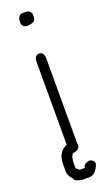

<svg xmlns="http://www.w3.org/2000/svg" viewBox="-142 -643 429 763"><g transform="rotate(-20 73.0 -262.0)"><path d="M69.3 -614.3H83Q104.5 -610.8 104.5 -592.8V-583Q104.5 -559.6 63.5 -559.6Q45.9 -565.9 45.9 -581.1V-590.8Q50.8 -614.3 69.3 -614.3ZM53.7 -62V-418.9Q57.1 -440.4 75.2 -440.4Q90.8 -440.4 94.7 -418.9V-51.8Q95.7 -48.8 95.7 -44.9Q95.7 -38.1 90.3 -32.7Q85 -24.9 74.7 -24.4Q70.3 -22.9 64.5 -21.5Q54.7 -7.8 54.7 13.7V35.2Q56.6 41 68.4 48.8H89.8Q89.8 33.2 115.2 27.3Q136.7 30.8 136.7 48.8Q122.1 89.8 93.8 89.8H62.5Q31.2 83.5 31.2 72.3Q13.7 54.7 13.7 37.1V5.9Q13.7 -46.9 53.7 -62Z"/></g></svg>

Font: CEF Fonts CJK
Style: Regular
Weight: 400
Designer: PartyBoss (派对大魔王)
Version: Release 2.25